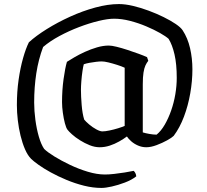

<svg xmlns="http://www.w3.org/2000/svg" viewBox="-20 -724 1018 944"><path d="M479 200Q437 200 393 189Q349 178 307 160.5Q265 143 229.5 123.5Q194 104 169 86Q144 68 133 57Q116 40 103 10Q90 -20 81 -57Q72 -94 67.5 -133Q63 -172 63 -207Q63 -273 71.5 -332Q80 -391 93.5 -438.5Q107 -486 122 -516Q157 -548 210 -581Q263 -614 324.5 -642Q386 -670 448.5 -687Q511 -704 565 -704Q596 -704 634 -695Q672 -686 711 -671.5Q750 -657 784.5 -640Q819 -623 844 -606Q869 -589 878 -575Q903 -537 914.5 -487Q926 -437 926 -383Q926 -326 915.5 -265.5Q905 -205 884.5 -150.5Q864 -96 834 -56Q825 -47 801.5 -34Q778 -21 750 -10.5Q722 0 699 0Q678 0 658.5 -8.5Q639 -17 625 -29.5Q611 -42 604 -53Q588 -41 566 -28.5Q544 -16 519.5 -8Q495 0 470 0Q446 0 421 -10Q396 -20 373 -34.5Q350 -49 334 -63.5Q318 -78 312 -86Q305 -95 299 -118Q293 -141 289 -169.5Q285 -198 285 -222Q285 -281 292.5 -335Q300 -389 309 -420Q323 -429 346 -442.5Q369 -456 397.5 -469Q426 -482 456.5 -491Q487 -500 515 -500Q529 -500 553.5 -494Q578 -488 607 -478.5Q636 -469 662 -459.5Q688 -450 703 -443L709 -425Q701 -415 695 -402Q689 -389 685.5 -367Q682 -345 682 -309V-73Q695 -69 714.5 -65.5Q734 -62 750 -62Q772 -80 790 -111Q808 -142 821.5 -180.5Q835 -219 842 -260.5Q849 -302 849 -341Q849 -409 838 -456.5Q827 -504 809 -533Q796 -545 767 -561.5Q738 -578 699 -594.5Q660 -611 619 -621.5Q578 -632 541 -632Q510 -632 464.5 -621Q419 -610 369 -591Q319 -572 272.5 -547Q226 -522 192 -493Q169 -432 158.5 -363.5Q148 -295 148 -220Q148 -179 154 -134.5Q160 -90 171 -52Q182 -14 197 8Q213 24 247 45Q281 66 324 86.5Q367 107 412 120.5Q457 134 496 134Q516 134 542 131Q568 128 593.5 124Q619 120 637 116Q642 120 645.5 127Q649 134 650 143Q627 161 594 173.5Q561 186 530 193Q499 200 479 200ZM483 -78Q497 -78 518.5 -82.5Q540 -87 561 -93.5Q582 -100 593 -105V-391Q578 -398 556 -405Q534 -412 513.5 -417Q493 -422 480 -422Q469 -422 452 -420Q435 -418 419 -415Q403 -412 392 -408Q389 -398 385.5 -374.5Q382 -351 380 -325.5Q378 -300 378 -282Q378 -251 381.5 -208Q385 -165 394 -136Q402 -126 418.5 -112Q435 -98 453.5 -88Q472 -78 483 -78Z"/></svg>

Font: Texturina Medium
Style: Regular
Weight: 500
Designer: Guillermo Torres Carreño
Foundry: Omnibus-Type
Version: Version 1.003